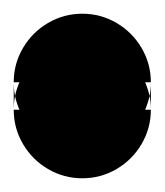

<svg xmlns="http://www.w3.org/2000/svg" viewBox="-20 -220 240 280"><path d="M0 -100H200V-60H0ZM100 -200Q73 -200 50 -186.5Q27 -173 13.5 -150Q0 -127 0 -100Q0 -73 13.5 -50Q27 -27 50 -13.5Q73 0 100 0Q127 0 150 -13.5Q173 -27 186.5 -50Q200 -73 200 -100Q200 -127 186.5 -150Q173 -173 150 -186.5Q127 -200 100 -200ZM100 -160Q73 -160 50 -146.5Q27 -133 13.5 -110Q0 -87 0 -60Q0 -33 13.5 -10Q27 13 50 26.5Q73 40 100 40Q127 40 150 26.5Q173 13 186.5 -10Q200 -33 200 -60Q200 -87 186.5 -110Q173 -133 150 -146.5Q127 -160 100 -160Z"/></svg>

Font: Wavefont ExtraBold
Style: Regular
Weight: 800
Monospace: yes
Version: Version 3.005;gftools[0.9.33]